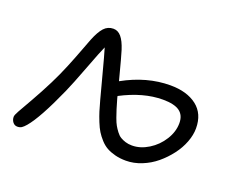

<svg xmlns="http://www.w3.org/2000/svg" viewBox="-111 -851 1256 1043"><g transform="rotate(20 517.5 -329.5)"><path d="M689 -18.1Q654.8 -18.1 626.5 -25.4Q598.1 -32.7 576.9 -44.4Q555.7 -56.2 537.4 -76.4Q519 -96.7 506.8 -116.5Q494.6 -136.2 482.7 -166Q470.7 -195.8 463.1 -220.2Q455.6 -244.6 445.8 -280.8Q438.5 -306.6 410.9 -412.1Q383.3 -517.6 371.1 -557.1Q356.4 -525.4 316.2 -418.9Q275.9 -312.5 253.9 -263.2Q172.9 -81.1 120.1 -19Q106.4 -2.9 96.4 3.4Q86.4 9.8 71.8 9.8Q55.7 9.8 45.4 -3.4Q35.2 -16.6 35.2 -34.2Q35.2 -43.9 49.3 -69.1Q63.5 -94.2 97.9 -154.5Q132.3 -214.8 165 -279.8Q192.4 -334.5 216.6 -393.1Q240.7 -451.7 260.5 -504.9Q280.3 -558.1 285.2 -569.8Q305.7 -621.1 327.6 -645Q349.6 -668.9 381.8 -668.9Q408.2 -668.9 427.5 -646.2Q446.8 -623.5 461.9 -576.2Q470.7 -549.8 506.8 -411.1Q641.6 -485.8 777.8 -485.8Q873.5 -485.8 930.7 -441.7Q987.8 -397.5 987.8 -313Q987.8 -274.9 971.9 -233.2Q956.1 -191.4 927.2 -153.6Q898.4 -115.7 861.8 -85.2Q825.2 -54.7 779.8 -36.4Q734.4 -18.1 689 -18.1ZM530.8 -316.9Q540.5 -283.2 546.4 -263.9Q552.2 -244.6 561.5 -219Q570.8 -193.4 578.9 -179.2Q586.9 -165 598.9 -149.2Q610.8 -133.3 623.8 -125.5Q636.7 -117.7 653.8 -112.3Q670.9 -106.9 691.9 -106.9Q740.2 -106.9 787.1 -136Q834 -165 863.5 -212.2Q893.1 -259.3 893.1 -309.1Q893.1 -355 862.3 -377Q831.5 -398.9 766.1 -398.9Q652.8 -398.9 526.9 -333Q527.3 -329.6 528.8 -324.2Q530.3 -318.8 530.8 -316.9Z"/></g></svg>

Font: Shantell Sans Irregular
Style: Regular
Weight: 400
Designer: Stephen Nixon, Anya Danilova, Shantell Martin
Foundry: Arrow Type
Version: Version 1.006;[9816181b4]